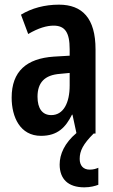

<svg xmlns="http://www.w3.org/2000/svg" viewBox="-20 -573 486 824"><path d="M322 109C322 74 337 45 382 0H390V-361C390 -495 333 -553 233 -553C172 -553 116 -538 70 -510L101 -427C145 -453 181 -463 210 -463C258 -463 279 -435 279 -362V-334L211 -330C94 -322 30 -267 30 -154C30 -71 66 10 156 10C228 10 262 -27 289 -81H291L308 -2C257 41 236 89 236 133C236 195 272 231 342 231C368 231 389 225 402 220V147C393 151 381 155 365 155C337 155 322 137 322 109ZM237 -256 279 -260V-206C279 -131 252 -79 200 -79C162 -79 141 -107 141 -158C141 -219 172 -251 237 -256Z"/></svg>

Font: Noto Sans Hebrew ExtraCondensed SemiBold
Style: Regular
Weight: 600
Width: 2
Designer: Ben Nathan
Foundry: Google LLC
Version: Version 3.001